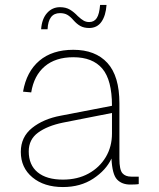

<svg xmlns="http://www.w3.org/2000/svg" viewBox="-20 -743 640 775"><path d="M234 12Q158 12 111 -27Q64 -66 64 -130Q64 -190 109.5 -226.5Q155 -263 225 -276L432 -316Q432 -420 393 -466Q354 -512 276 -512Q204 -512 160.5 -475Q117 -438 106 -370L73 -373Q87 -454 139 -498Q191 -542 276 -542Q365 -542 413.5 -489Q462 -436 462 -326V-102Q462 -58 474 -44Q486 -30 510 -30H540V0Q536 1 525 1.5Q514 2 506 2Q472 2 452.5 -18.5Q433 -39 430 -103Q408 -56 356.5 -22Q305 12 234 12ZM234 -18Q293 -18 337.5 -42.5Q382 -67 407 -109Q432 -151 432 -204V-287L234 -248Q171 -235 133.5 -207.5Q96 -180 96 -132Q96 -77 132 -47.5Q168 -18 234 -18ZM340 -630Q319 -630 304.5 -638Q290 -646 276 -662Q264 -676 252 -683Q240 -690 222 -690Q175 -690 172 -625H146Q149 -667 170 -690.5Q191 -714 222 -714Q246 -714 262.5 -704Q279 -694 294 -678Q308 -665 318 -659.5Q328 -654 340 -654Q360 -654 370.5 -670Q381 -686 384 -723H410Q407 -680 389.5 -655Q372 -630 340 -630Z"/></svg>

Font: Geist Mono Thin
Style: Regular
Weight: 100
Monospace: yes
Designer: Basement.studio, Andrés Briganti, Mateo Zaragoza
Foundry: Basement.studio, Vercel, Andrés Briganti, Guido Ferreyra, Mateo Zaragoza
Version: Version 1.500; ttfautohint (v1.8.4.7-5d5b)